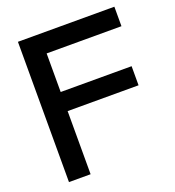

<svg xmlns="http://www.w3.org/2000/svg" viewBox="-131 -823 843 926"><g transform="rotate(-20 290.0 -360.0)"><path d="M65 0H176V-324H540V-422H176V-620H560V-720H65Z"/></g></svg>

Font: Aspekta 500
Style: Regular
Weight: 500
Designer: Ivo Dolenc
Version: Version 2.100